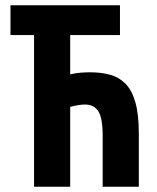

<svg xmlns="http://www.w3.org/2000/svg" viewBox="-20 -713 600 733"><path d="M110 0V-579H20V-693H438V-579H248V-429Q268 -434 287.5 -435.5Q307 -437 324 -437Q365 -437 399 -428Q433 -419 458 -394.5Q483 -370 496.5 -323.5Q510 -277 510 -202V0H372V-194Q372 -262 355.5 -288Q339 -314 304 -314Q294 -314 278 -311.5Q262 -309 248 -305V0Z"/></svg>

Font: Ubuntu Sans Mono
Style: Bold
Weight: 700
Monospace: yes
Designer: Dalton Maag Ltd
Foundry: Dalton Maag Ltd
Version: Version 1.006